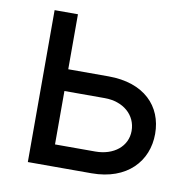

<svg xmlns="http://www.w3.org/2000/svg" viewBox="-66 -612 687 679"><g transform="rotate(10 277.0 -272.5)"><path d="M305.4 -348H160.5V-545.5H76.7V0H305.4C433.2 0 502.8 -78.1 502.8 -176.1C502.8 -275.6 433.2 -348 305.4 -348ZM160.5 -78.1V-269.9H305.4C371.8 -269.9 419 -229.4 419 -171.9C419 -116.8 371.8 -78.1 305.4 -78.1Z"/></g></svg>

Font: Magic Ui Pro
Style: Regular
Weight: 400
Designer: Stefan Endress, Andreas Faust
Version: Version 1.000;FEAKit 1.0